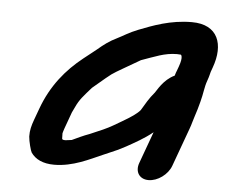

<svg xmlns="http://www.w3.org/2000/svg" viewBox="-42 -514 699 591"><g transform="rotate(5 307.5 -218.0)"><path d="M165.8 -106.5 184.1 -157C185.7 -160.1 189.2 -167.4 192 -173.4C203.6 -198.8 214.7 -209.8 239 -237.7C246.4 -244.2 271.3 -265.1 278.4 -270.9L295.1 -284.2C310.1 -295 344.4 -313.4 370.8 -329.3C375.4 -332.1 379.5 -334.5 381.8 -335.7C423 -349.9 452.7 -364 491 -364C494.5 -364 498.3 -363.8 502.8 -363.3C502.8 -363.3 511.5 -358.5 499.8 -326.5L495.7 -315.2C493.6 -310.4 491.1 -303.1 489.5 -297.3C455.4 -281.9 437.5 -245 433.4 -240.3C416.4 -220.5 406.5 -202.2 394.8 -182.7C385.3 -171.2 367.6 -159.1 340.1 -143.1L313.9 -127.8C297.3 -118.1 275.5 -108.5 244.2 -95.5C225.4 -88.9 206.2 -79.4 191 -72.4C185.7 -71.5 173.2 -70 172 -70C167.5 -70 165.6 -70.2 163 -71.2C162.6 -71.7 162 -72.6 161.3 -73.8C161.2 -78.8 160.7 -86.2 160.9 -90.4C162.7 -95.8 161.8 -95.7 165.8 -106.5ZM528.1 -466C461.8 -466 408.2 -444.7 365.8 -428.2C337.3 -417.1 320.4 -405.2 303.3 -396.9C279.4 -385.4 263.3 -373 244.7 -357.2L229 -344.7C223.2 -340.2 215.2 -333.9 204.8 -325.6C153.6 -284.9 109.9 -233.3 83 -159.3L70.2 -124.3C63.3 -105.3 59.4 -90.6 59.8 -71.9C60.7 -56.9 68.6 -27.5 71.8 -22.9C85.3 -3.5 108.5 8.2 143.5 8.2C201.7 8.2 252.4 -18.8 290.4 -35.1L311.4 -44.2C327.7 -50.7 344.4 -58.6 360 -67.3C384.4 -81 412.7 -96 440 -118.1L404.3 -20.1C394.3 7.3 408.6 30 437.1 30C465.5 30 496.3 7.3 506.3 -20.1L549 -137.5C551.9 -145.4 554.3 -152.6 556.3 -160.2C558.1 -165.3 559.2 -168.8 561.6 -177.5C563.5 -183.1 566.6 -192.6 568.8 -200.3L575.2 -223.5C582.6 -250.5 583.1 -269.5 590.9 -290.9C596.5 -306.2 597.9 -315.7 598.9 -318.4L604 -332.6C630.6 -405.5 609.5 -466 528.1 -466Z"/></g></svg>

Font: Take Off
Style: Hosehead
Weight: 400
Foundry: Cannot Into Space Fonts
Version: Version 0.89